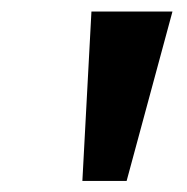

<svg xmlns="http://www.w3.org/2000/svg" viewBox="-20 -748 332 341"><path d="M126.3 -426.7 142.4 -727.5H286.3L204.9 -426.7Z"/></svg>

Font: Inter
Style: Italic
Weight: 400
Italic angle: -9.3988°
Designer: Rasmus Andersson
Foundry: rsms
Version: Version 4.001;git-66647c0bb